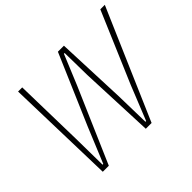

<svg xmlns="http://www.w3.org/2000/svg" viewBox="-151 -924 1149 1149"><g transform="rotate(-45 423.5 -349.0)"><path d="M132 0 113 -698H148L158 -254L161 -31H167L259 -254L450 -698H501L519 -254L524 -31H530L618 -250L809 -698H847L545 0H496L476 -475L473 -664H467L388 -473L183 0Z"/></g></svg>

Font: IBM Plex Sans Condensed ExtraLight
Style: Italic
Weight: 200
Width: 3
Italic angle: -11°
Designer: Mike Abbink, Paul van der Laan, Pieter van Rosmalen
Foundry: Bold Monday
Version: Version 1.3